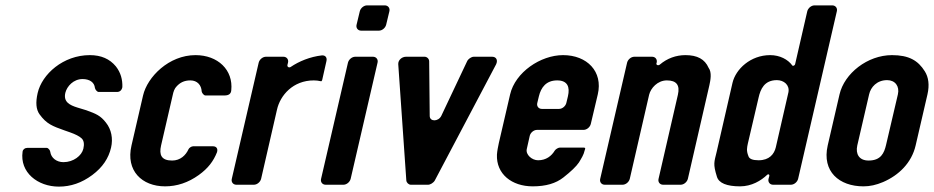

<svg xmlns="http://www.w3.org/2000/svg" viewBox="-20 -687 3473 714"><path d="M216 -84C190 -84 170 -100 167 -122C167 -127 160 -137 154 -137H81C72 -137 65 -131 64 -123C53 -46 120 7 199 7C243 7 284 -7 323 -36C362 -65 384 -99 393 -138C401 -172 394 -206 374 -231C354 -257 337 -264 301 -277L268 -287C239 -296 215 -308 223 -342C229 -366 253 -393 287 -393C313 -393 331 -381 333 -360C334 -354 341 -345 347 -345H415C426 -345 433 -352 435 -363C436 -391 429 -417 411 -440C388 -468 356 -482 314 -482C215 -482 136 -411 120 -341C112 -306 114 -280 127 -262C153 -226 175 -218 220 -202L240 -195C260 -188 276 -180 284 -172C292 -164 294 -151 290 -134C284 -108 253 -84 216 -84Z M594 6C638 6 680 -8 719 -36C754 -61 774 -88 787 -121C791 -134 785 -143 772 -143H698C692 -143 683 -137 681 -132C671 -110 651 -90 620 -90C580 -90 571 -111 579 -146L622 -332C625 -347 629 -358 637 -366C649 -379 664 -388 688 -388C714 -388 729 -370 730 -347C731 -341 738 -332 744 -332H815C829 -332 839 -337 840 -351C848 -427 790 -482 707 -482C608 -482 528 -401 512 -332L469 -146C447 -52 508 6 594 6Z M1178 -389 1194 -460C1197 -473 1190 -482 1177 -481C1133 -476 1092 -459 1061 -438C1055 -434 1047 -438 1049 -446L1051 -454C1054 -466 1046 -476 1034 -476H969C957 -476 945 -466 942 -454L842 -22C839 -10 847 0 859 0H924C936 0 948 -10 951 -22L1010 -279C1022 -333 1070 -388 1147 -388C1156 -388 1164 -387 1173 -385C1175 -384 1177 -386 1178 -389Z M1191 0H1257C1269 0 1281 -10 1284 -22L1384 -454C1387 -466 1379 -476 1367 -476H1301C1289 -476 1277 -466 1274 -454L1174 -22C1171 -10 1179 0 1191 0ZM1323 -573H1389C1401 -573 1413 -583 1416 -595L1428 -645C1431 -657 1423 -667 1411 -667H1345C1333 -667 1321 -657 1318 -645L1306 -595C1303 -583 1311 -573 1323 -573Z M1508 0H1572C1580 0 1592 -7 1597 -16L1825 -448C1832 -463 1826 -476 1810 -476H1742C1733 -476 1721 -468 1717 -459L1621 -256C1610 -234 1578 -234 1578 -256L1576 -459C1576 -468 1568 -476 1559 -476H1490C1474 -476 1460 -463 1461 -448L1491 -16C1492 -7 1500 0 1508 0Z M1877 -336 1835 -155C1832 -141 1829 -126 1828 -112C1825 -40 1883 6 1961 6C2010 6 2047 -5 2075 -27C2103 -49 2123 -68 2133 -83C2142 -98 2151 -112 2154 -127L2156 -133C2157 -136 2155 -138 2152 -138H2061C2056 -138 2046 -132 2043 -127C2031 -107 2011 -91 1981 -91C1958 -91 1934 -112 1939 -133L1950 -182C1953 -194 1965 -204 1977 -204H2150C2162 -204 2174 -214 2177 -226L2203 -336C2223 -421 2163 -482 2074 -482C1990 -482 1896 -418 1877 -336ZM2052 -388C2091 -388 2100 -363 2092 -329L2086 -304C2083 -292 2071 -282 2059 -282H1995C1983 -282 1975 -292 1978 -304L1984 -329C1992 -362 2011 -388 2052 -388Z M2615 -435C2601 -467 2573 -482 2529 -482C2494 -482 2461 -470 2434 -447C2428 -442 2420 -445 2421 -451L2422 -454C2425 -466 2417 -476 2405 -476H2339C2327 -476 2315 -466 2312 -454L2212 -22C2209 -10 2217 0 2229 0H2295C2307 0 2319 -10 2322 -22L2394 -335C2400 -359 2425 -388 2460 -388C2496 -388 2509 -370 2501 -335L2429 -22C2426 -10 2434 0 2446 0H2511C2523 0 2535 -10 2538 -22L2618 -370C2622 -388 2628 -418 2615 -435Z M2844 -482C2771 -482 2716 -430 2704 -379L2645 -122C2636 -84 2631 -78 2646 -30C2653 -6 2683 6 2732 6C2775 6 2810 -15 2833 -37C2837 -41 2842 -38 2841 -33L2838 -22C2835 -10 2843 0 2855 0H2921C2933 0 2945 -10 2948 -22L3092 -645C3095 -657 3087 -667 3075 -667H3009C2997 -667 2985 -657 2982 -645L2937 -449C2936 -443 2928 -440 2926 -444C2910 -466 2880 -482 2844 -482ZM2912 -344C2896 -276 2881 -207 2865 -139C2859 -114 2841 -91 2801 -91C2779 -91 2766 -96 2763 -107C2755 -127 2758 -138 2761 -153L2801 -324C2808 -355 2822 -389 2869 -389C2895 -389 2917 -371 2912 -344Z M3191 6C3215 6 3238 1 3264 -10C3322 -35 3370 -81 3385 -146L3429 -336C3437 -371 3433 -400 3419 -422C3394 -462 3360 -482 3297 -482C3206 -482 3120 -414 3102 -336L3058 -146C3036 -49 3101 6 3191 6ZM3279 -389C3309 -389 3326 -366 3319 -336L3275 -148C3268 -118 3256 -90 3210 -90C3175 -90 3161 -114 3168 -146L3212 -336C3218 -363 3241 -389 3279 -389Z"/></svg>

Font: DIN Rundschrift
Style: MittelKursiv
Weight: 400
Version: Version 1.027